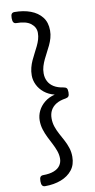

<svg xmlns="http://www.w3.org/2000/svg" viewBox="-110 -994 548 1113"><g transform="rotate(-10 164.5 -437.5)"><path d="M61 75Q50 75 44.5 67.5Q39 60 39 42Q39 24 44.5 17Q50 10 61 10Q99 10 124.5 0Q150 -10 162 -28Q174 -46 174 -68Q174 -91 166 -113.5Q158 -136 146.5 -158Q135 -180 123.5 -203Q112 -226 104 -251.5Q96 -277 96 -305Q96 -334 109 -361Q122 -388 147 -408.5Q172 -429 208 -438Q172 -447 147 -467.5Q122 -488 109 -515Q96 -542 96 -570Q96 -594 101.5 -615.5Q107 -637 116 -656.5Q125 -676 135 -695Q145 -714 154 -732.5Q163 -751 168.5 -769.5Q174 -788 174 -808Q174 -841 146 -863Q118 -885 61 -885Q50 -885 44.5 -892.5Q39 -900 39 -918Q39 -936 44.5 -943Q50 -950 61 -950Q114 -950 155.5 -934.5Q197 -919 221.5 -888Q246 -857 246 -809Q246 -786 240 -765Q234 -744 225 -725Q216 -706 206 -687.5Q196 -669 187 -650Q178 -631 172 -611.5Q166 -592 166 -570Q166 -544 177 -523Q188 -502 210 -488.5Q232 -475 266 -470Q278 -468 283.5 -462Q289 -456 289 -438Q289 -420 283.5 -413.5Q278 -407 266 -405Q232 -400 210 -386.5Q188 -373 177 -352.5Q166 -332 166 -305Q166 -279 174 -255.5Q182 -232 194 -210Q206 -188 218 -165.5Q230 -143 238 -118.5Q246 -94 246 -66Q246 -19 221.5 12Q197 43 155.5 59Q114 75 61 75Z"/></g></svg>

Font: Playwrite GB S Light
Style: Regular
Weight: 300
Designer: Veronika Burian, José Scaglione
Foundry: TypeTogether
Version: Version 1.002